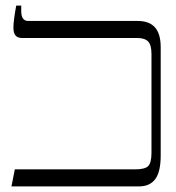

<svg xmlns="http://www.w3.org/2000/svg" viewBox="-20 -667 629 687"><path d="M33 -61H463Q499 -61 510.5 -73Q522 -85 522 -120V-474Q522 -506 510 -518.5Q498 -531 471 -531H60Q43 -531 35.5 -540Q28 -549 28 -568Q28 -592 38 -647H56V-627Q56 -592 81 -592H473Q514 -592 534.5 -569Q555 -546 555 -498V-111Q555 -52 535.5 -26Q516 0 477 0H21Z"/></svg>

Font: Noto Serif Hebrew CondLight
Style: Regular
Weight: 300
Width: 3
Designer: Monotype Design Team
Foundry: Monotype Imaging Inc.
Version: Version 1.000